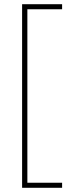

<svg xmlns="http://www.w3.org/2000/svg" viewBox="-20 -734 348 912"><path d="M275 158V134H110V-690H275V-714H85V158Z"/></svg>

Font: Noto Sans Myanmar UI Condensed Thin
Style: Regular
Weight: 100
Width: 3
Designer: Monotype Design Team
Foundry: Monotype Imaging Inc.
Version: Version 2.103